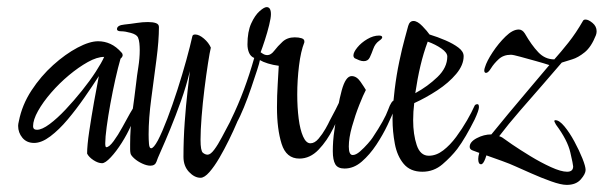

<svg xmlns="http://www.w3.org/2000/svg" viewBox="-20 -499 1698 540"><path d="M267 -40Q256 -40 243 -48.5Q230 -57 225 -67Q225 -90 231 -130Q237 -170 244.5 -212.5Q252 -255 258 -285Q240 -257 217 -224Q194 -191 170 -162.5Q146 -134 121.5 -115.5Q97 -97 76 -97Q55 -97 43 -111.5Q31 -126 31 -145Q31 -150 33 -158Q42 -204 68.5 -244.5Q95 -285 129.5 -316Q164 -347 198 -365Q232 -383 256 -383Q274 -383 290.5 -375.5Q307 -368 322 -351Q325 -348 325 -344Q325 -339 319 -334Q312 -310 304.5 -276.5Q297 -243 290.5 -207.5Q284 -172 280 -142Q276 -112 276 -96Q276 -85 279 -85Q287 -85 299.5 -102Q312 -119 324 -141Q336 -163 345.5 -180Q355 -197 357 -197Q360 -197 360 -189Q360 -172 349 -147Q338 -122 322.5 -97.5Q307 -73 291.5 -56.5Q276 -40 267 -40ZM84 -134Q98 -134 119.5 -150Q141 -166 164.5 -191Q188 -216 210.5 -244Q233 -272 249.5 -297.5Q266 -323 273 -339Q253 -339 227 -324.5Q201 -310 174 -287.5Q147 -265 124 -238.5Q101 -212 87 -187Q73 -162 73 -144Q73 -134 84 -134Z M544 1Q527 1 511.5 -15.5Q496 -32 496 -58Q496 -107 499.5 -155.5Q503 -204 507.5 -242.5Q512 -281 514 -299Q504 -257 489 -215Q474 -173 459 -136.5Q444 -100 433 -75.5Q422 -51 420 -44Q416 -33 403 -33Q393 -33 380 -39Q367 -45 357.5 -53.5Q348 -62 347 -68Q346 -73 346 -79.5Q346 -86 346 -93Q346 -139 352 -181.5Q358 -224 363 -266Q365 -285 369 -310Q373 -335 373 -358Q373 -368 372 -377.5Q371 -387 368 -394Q364 -402 348 -406.5Q332 -411 321 -411Q309 -411 309 -417Q309 -428 330 -430Q349 -432 365 -434.5Q381 -437 396 -437Q410 -437 418.5 -434Q427 -431 427 -423Q427 -385 420 -331.5Q413 -278 405.5 -222Q398 -166 398 -121Q398 -107 399 -94.5Q400 -82 405 -82Q412 -82 424 -104Q436 -127 450.5 -165Q465 -203 479 -246.5Q493 -290 504 -330Q515 -370 521 -397Q522 -402 529 -402Q540 -402 553.5 -390.5Q567 -379 573 -365Q570 -353 565 -321Q560 -289 555 -249Q550 -209 547 -170.5Q544 -132 544 -106Q544 -75 550.5 -69.5Q557 -64 564 -64Q572 -64 582.5 -78Q593 -92 604 -113Q615 -134 626 -154.5Q637 -175 645.5 -189Q654 -203 659 -203Q663 -203 663 -198Q663 -195 660 -187Q656 -177 646.5 -154.5Q637 -132 624 -105.5Q611 -79 597 -55Q583 -31 569 -15Q555 1 544 1Z M822 -53Q785 -53 772 -94.5Q759 -136 759 -197Q759 -230 761 -261.5Q763 -293 764 -314Q748 -316 733.5 -320.5Q719 -325 711 -330Q710 -323 703 -301.5Q696 -280 686.5 -252Q677 -224 666 -197Q655 -170 645 -152.5Q635 -135 627 -135Q623 -135 623 -141Q623 -149 630 -163Q650 -204 666 -247Q682 -290 695 -336Q685 -340 680.5 -350.5Q676 -361 676 -374Q676 -410 686.5 -433Q697 -456 710 -467.5Q723 -479 730 -479Q742 -479 742 -459Q742 -449 737 -428.5Q732 -408 725 -386.5Q718 -365 713 -352Q713 -352 719 -348Q725 -344 732 -344Q742 -344 751.5 -356.5Q761 -369 774.5 -381.5Q788 -394 809 -394Q820 -394 828 -391.5Q836 -389 836 -383V-380Q826 -355 821 -314.5Q816 -274 816 -233Q816 -197 820 -165.5Q824 -134 832.5 -115Q841 -96 853 -96Q865 -96 876 -109Q887 -122 895.5 -137Q904 -152 907 -159Q928 -198 933 -209.5Q938 -221 946 -221Q949 -221 949 -217Q949 -215 947 -207Q935 -174 917.5 -138.5Q900 -103 876 -78Q852 -53 822 -53Z M1003 -327Q997 -327 990.5 -329.5Q984 -332 978 -335Q974 -338 974 -343Q974 -352 985 -365.5Q996 -379 1013 -389Q1030 -399 1046 -399Q1055 -399 1055 -394Q1055 -390 1046 -384Q1035 -376 1030 -362Q1025 -348 1020 -337.5Q1015 -327 1003 -327ZM949 -25Q930 -25 923 -37Q916 -49 916 -74Q916 -87 917 -102Q918 -117 921 -136Q930 -204 941 -244.5Q952 -285 969 -285Q983 -285 994 -269Q1005 -253 1009 -246Q1002 -233 990.5 -204Q979 -175 970 -143Q961 -111 961 -87Q961 -63 972 -63Q981 -63 992.5 -73Q1004 -83 1014.5 -95Q1025 -107 1028 -112Q1062 -163 1071.5 -190Q1081 -217 1090 -217Q1094 -217 1094 -211Q1094 -207 1092.5 -202.5Q1091 -198 1089 -191Q1083 -175 1070 -147.5Q1057 -120 1038.5 -92Q1020 -64 997.5 -44.5Q975 -25 949 -25Z M1168 -16Q1134 -16 1115.5 -38Q1097 -60 1090.5 -94.5Q1084 -129 1084 -164Q1084 -188 1086 -209.5Q1088 -231 1090 -247Q1095 -288 1103 -326Q1111 -364 1118.5 -391Q1126 -418 1128 -426Q1132 -440 1143 -440Q1154 -440 1168 -425.5Q1182 -411 1188 -402Q1211 -395 1233 -385.5Q1255 -376 1269.5 -365Q1284 -354 1284 -341Q1284 -316 1263 -291Q1242 -266 1210 -245Q1178 -224 1145 -209Q1142 -185 1142 -161Q1142 -121 1152 -91Q1162 -61 1186 -61Q1207 -61 1226.5 -76Q1246 -91 1263 -114Q1280 -137 1293.5 -160.5Q1307 -184 1314 -200Q1316 -206 1323 -206Q1327 -206 1327 -197.5Q1327 -189 1315 -163Q1303 -139 1290.5 -117.5Q1278 -96 1266 -80Q1249 -58 1224.5 -37Q1200 -16 1168 -16ZM1148 -237Q1183 -256 1210.5 -282.5Q1238 -309 1238 -340Q1238 -351 1221.5 -362.5Q1205 -374 1183 -382Q1171 -350 1162.5 -314Q1154 -278 1148 -237Z M1574 21Q1558 21 1530 11Q1502 1 1474 -11.5Q1446 -24 1430 -31Q1415 -38 1391.5 -46.5Q1368 -55 1348 -62L1345 -53Q1339 -37 1333 -37Q1325 -37 1325 -52Q1325 -59 1328 -69L1309 -76Q1301 -79 1301 -86Q1301 -100 1321 -110.5Q1341 -121 1362 -121Q1382 -146 1410 -179.5Q1438 -213 1468 -248.5Q1498 -284 1525 -316Q1510 -321 1486.5 -327.5Q1463 -334 1443 -339.5Q1423 -345 1417 -345Q1396 -345 1382.5 -332.5Q1369 -320 1361 -307Q1353 -294 1347 -294Q1342 -294 1342 -301Q1342 -303 1342.5 -305Q1343 -307 1344 -310Q1349 -327 1365.5 -352Q1382 -377 1402 -396.5Q1422 -416 1439 -416Q1449 -416 1456 -405Q1475 -372 1494 -352Q1513 -332 1539 -332Q1557 -352 1578.5 -379Q1600 -406 1620 -441Q1622 -444 1627 -444Q1635 -444 1646.5 -434.5Q1658 -425 1658 -411Q1658 -408 1657.5 -405.5Q1657 -403 1656 -400Q1643 -367 1624.5 -352Q1606 -337 1589 -332Q1572 -327 1560 -323Q1538 -297 1506.5 -261Q1475 -225 1442 -187Q1409 -149 1384 -116Q1390 -114 1393 -112Q1398 -108 1420 -93Q1442 -78 1471.5 -60Q1501 -42 1529.5 -29Q1558 -16 1575 -16Q1592 -16 1592 -31Q1592 -36 1584 -70.5Q1576 -105 1544 -148Q1543 -150 1541 -153.5Q1539 -157 1539 -158Q1539 -161 1542 -161Q1553 -161 1567.5 -143.5Q1582 -126 1595.5 -101Q1609 -76 1618 -53.5Q1627 -31 1627 -21Q1627 -10 1613.5 5.5Q1600 21 1574 21Z"/></svg>

Font: Comforter
Style: Regular
Weight: 400
Designer: Robert E. Leuschke
Foundry: Robert E. Leuschke
Version: Version 1.013; ttfautohint (v1.8.3)